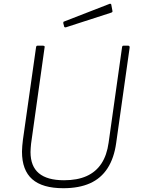

<svg xmlns="http://www.w3.org/2000/svg" viewBox="-20 -983 742 1013"><path d="M593 -229Q582 -149 547.5 -95.5Q513 -42 455 -16Q397 10 314 10Q204 10 150 -37.5Q96 -85 96 -183Q96 -197 97.5 -213Q99 -229 101 -246L170 -732Q171 -738 172.5 -740Q174 -742 178 -742H206Q212 -742 214.5 -739.5Q217 -737 215 -731L144 -225Q143 -213 142 -202.5Q141 -192 141 -181Q141 -106 185 -69Q229 -32 318 -32Q388 -32 437 -54Q486 -76 515 -120Q544 -164 553 -230L624 -734Q625 -739 626.5 -740.5Q628 -742 632 -742H656Q661 -742 662.5 -739.5Q664 -737 664 -732L593 -229ZM567 -959 573 -927Q574 -923 573 -920.5Q572 -918 566 -916L328 -839Q324 -838 321 -839.5Q318 -841 318 -845L314 -860Q313 -868 317 -869L559 -963Q561 -964 564 -962.5Q567 -961 567 -959Z"/></svg>

Font: Libre Franklin Thin
Style: Italic
Weight: 100
Italic angle: -8°
Designer: Pablo Impallari, Rodrigo Fuenzalida, Nhung Nguyen
Foundry: Impallari Type
Version: Version 3.000